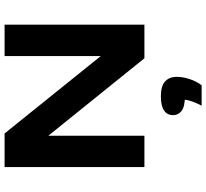

<svg xmlns="http://www.w3.org/2000/svg" viewBox="-50 -584 878 817"><g transform="rotate(-90 388.5 -176.0)"><path d="M85.5 0V-595H228.5L579.5 -159H558V-595H691.5V0H548.5L197 -436H219V0ZM347 243.5Q363 212 368.8 189.5Q374.5 167 374.5 144L398.5 172.5H388Q344 172.5 325.2 158.5Q306.5 144.5 306.5 121.5Q306.5 97.5 326 83.8Q345.5 70 387 70Q430 70 449.8 87.8Q469.5 105.5 469.5 138.5Q469.5 163 460.2 191.8Q451 220.5 433.5 243.5Z"/></g></svg>

Font: Encode Sans SC Expanded SemiBold
Style: Regular
Weight: 600
Width: 7
Designer: Multiple Designers
Foundry: Impallari Type
Version: Version 3.002